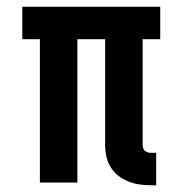

<svg xmlns="http://www.w3.org/2000/svg" viewBox="-20 -540 540 568"><path d="M426 8Q408 8 391.5 5.5Q375 3 359 -3.5Q343 -10 329.5 -20.5Q316 -31 307 -46Q298 -61 294.5 -77.5Q291 -94 291 -111V-424H209V0H98V-424H46V-520H454V-424H402V-111Q402 -107 403.5 -102Q405 -97 408.5 -94Q412 -91 416.5 -89.5Q421 -88 426 -88H442V8Z"/></svg>

Font: Iosevka Gothic
Style: Bold
Weight: 700
Monospace: yes
Designer: Belleve Invis
Foundry: Belleve Invis
Version: Version 15.5.1; ttfautohint (v1.8.4)